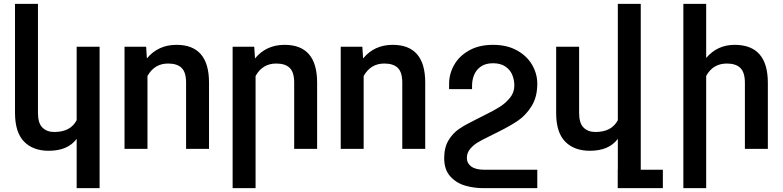

<svg xmlns="http://www.w3.org/2000/svg" viewBox="-20 -770 4049 993"><path d="M376.5 203.1V-51.8Q330.6 9.8 231.9 9.8Q150.9 9.8 104.5 -37.6Q58.1 -85 57.6 -185.1V-750H176.3V-186Q176.3 -132.8 199.5 -110.1Q222.7 -87.4 260.3 -87.4Q344.7 -87.4 376.5 -148.4V-528.3H495.1V203.1Z M742.7 -377V0H624V-528.3H735.8L739.7 -467.8Q797.9 -538.1 892.6 -538.1Q1060.5 -538.1 1061 -344.2V0H942.4V-342.8Q942.4 -396 919.4 -418.7Q896.5 -441.4 849.1 -441.4Q778.8 -441.4 742.7 -377Z M1301.8 -377V203.1H1183.1V-528.3H1294.9L1298.8 -467.8Q1356.9 -538.1 1451.7 -538.1Q1619.6 -538.1 1620.1 -344.2V0H1501.5V-342.8Q1501.5 -396 1478.5 -418.7Q1455.6 -441.4 1408.2 -441.4Q1337.9 -441.4 1301.8 -377Z M1860.8 -377V0H1742.2V-528.3H1854L1857.9 -467.8Q1916 -538.1 2010.7 -538.1Q2178.7 -538.1 2179.2 -344.2V0H2060.5V-342.8Q2060.5 -396 2037.6 -418.7Q2014.6 -441.4 1967.3 -441.4Q1897 -441.4 1860.8 -377Z M2485.4 107.9H2758.8V203.1H2479Q2431.6 203.1 2386.2 190.2Q2340.8 177.2 2309.1 142.6Q2277.3 107.9 2277.3 47.9Q2277.3 -7.3 2299.6 -44.2Q2321.8 -81.1 2353.8 -102.8Q2385.7 -124.5 2437.5 -149.9L2463.4 -163.1L2485.8 -174.3Q2531.2 -196.8 2562.3 -215.8Q2593.3 -234.9 2616.7 -263.2Q2640.1 -291.5 2640.1 -327.1Q2640.1 -357.4 2628.9 -383.8Q2617.7 -410.2 2592.8 -426.5Q2567.9 -442.9 2529.8 -442.9Q2492.2 -442.9 2468 -426.5Q2443.8 -410.2 2432.6 -383.8Q2421.4 -357.4 2421.4 -327.1V-309.1H2302.7V-336.9Q2302.7 -388.2 2328.9 -434.3Q2355 -480.5 2406.5 -509.3Q2458 -538.1 2529.8 -538.1Q2602.1 -538.1 2653.8 -509.3Q2705.6 -480.5 2732.2 -434.3Q2758.8 -388.2 2758.8 -336.9Q2758.8 -268.6 2729.5 -221.4Q2700.2 -174.3 2659.9 -146.7Q2619.6 -119.1 2558.6 -88.9L2529.3 -74.2L2505.9 -62.5Q2471.7 -45.9 2449.5 -32.5Q2427.2 -19 2410.9 1Q2394.5 21 2394.5 46.9Q2394.5 74.2 2417.2 91.1Q2439.9 107.9 2485.4 107.9Z M3408.2 107.9V203.1H3174.8V107.9H3175.3V-51.8Q3129.4 9.8 3030.8 9.8Q2949.2 9.8 2902.8 -37.8Q2856.4 -85.4 2856.4 -185.1V-528.3H2975.1V-186Q2975.1 -132.8 2998.3 -110.1Q3021.5 -87.4 3059.1 -87.4Q3143.6 -87.4 3175.3 -148.4V-750H3293.9V107.9Z M3632.3 -377.4V203.1H3514.2V-750H3632.3V-470.2Q3689.9 -538.1 3779.3 -538.1Q3950.7 -538.1 3951.2 -342.8V0H3832.5V-341.3Q3832.5 -395 3809.3 -418.2Q3786.1 -441.4 3739.3 -441.4Q3667.5 -441.4 3632.3 -377.4Z"/></svg>

Font: Mardoto Medium
Style: Regular
Weight: 500
Designer: Christian Robertson, Vahan Hovhannisyan
Foundry: Google
Version: Version 1.000